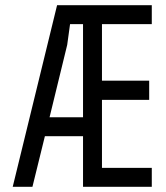

<svg xmlns="http://www.w3.org/2000/svg" viewBox="-20 -720 640 740"><path d="M565 -700H200L29 0H105L153 -195H300V0H565V-73H373V-335H555V-409H373V-627H565ZM171 -268 239 -547 250 -627H300V-268Z"/></svg>

Font: Fliege Mono Light
Style: Regular
Weight: 300
Version: Version 0.020;Glyphs 3.3 (3306)